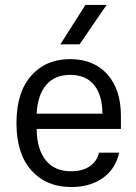

<svg xmlns="http://www.w3.org/2000/svg" viewBox="-20 -750 554 780"><path d="M269 9.8Q168 9.8 107.4 -57.9Q46.9 -125.5 46.9 -250Q46.9 -374.5 106.4 -442.1Q166 -509.8 265.1 -509.8Q361.3 -509.8 416.3 -447.8Q471.2 -385.7 471.2 -279.8V-226.1H128.9Q129.9 -143.6 165.8 -98.9Q201.7 -54.2 269 -54.2Q316.9 -54.2 346.2 -75.7Q375.5 -97.2 381.8 -129.9H463.9Q450.2 -64.5 398.4 -27.3Q346.7 9.8 269 9.8ZM128.9 -288.1H396Q396 -361.8 363 -403.8Q330.1 -445.8 265.1 -445.8Q202.1 -445.8 167.5 -404.8Q132.8 -363.8 128.9 -288.1ZM225.1 -569.8 327.1 -730H413.1L303.2 -569.8Z"/></svg>

Font: TASA Orbiter Text
Style: Regular
Weight: 400
Designer: Weizhong Zhang
Version: Version 1.000;Glyphs 3.1.2 (3151)